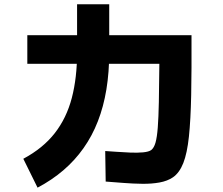

<svg xmlns="http://www.w3.org/2000/svg" viewBox="-20 -820 1040 896"><path d="M473.2 27.3 471 -115.2Q491 -114 522.2 -111.7Q553.3 -109.5 587 -108Q620.7 -106.5 647.4 -109Q674.2 -111.5 685.5 -119.7Q698.5 -129.5 705.7 -154.4Q712.8 -179.3 716.3 -225.2Q719.8 -271 721.3 -343.8Q722.8 -416.7 723.7 -522.3H107.5V-655.7H873.7Q874.5 -493.5 872.2 -376.8Q869.8 -260.2 861.6 -182.4Q853.3 -104.7 835.5 -59.3Q817.7 -14 787.5 7.2Q761.7 24.8 724.5 31.6Q687.3 38.3 644.2 37.7Q601 37.2 556.7 33.7Q512.3 30.2 473.2 27.3ZM155.3 55.7 88.8 -79Q180.7 -128.2 235.6 -198.6Q290.5 -269 315.1 -362.9Q339.7 -456.8 339.7 -575.5V-800H489.7V-575.5Q489.7 -482.8 476.5 -402.5Q463.3 -322.2 436.7 -254Q410.2 -185.8 369.8 -128.7Q329.5 -71.5 276 -25.7Q222.5 20.2 155.3 55.7Z"/></svg>

Font: Murecho Thin
Style: Regular
Weight: 100
Designer: Neil Summerour
Foundry: Positype
Version: Version 1.010